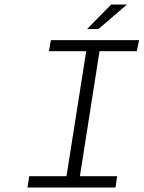

<svg xmlns="http://www.w3.org/2000/svg" viewBox="-20 -840 643 860"><path d="M370.1 -710 478 -819.8H548.8L420.9 -710ZM103 0 110.8 -50.8H277.8L366.2 -610.8H199.2L208 -660.2H603L592.8 -610.8H425.8L337.9 -50.8H504.9L497.1 0Z"/></svg>

Font: Office Code Pro D Light Italic
Style: Regular
Weight: 300
Italic angle: -9°
Designer: Nathan Rutzky & Paul D. Hunt
Foundry: Adobe Systems Incorporated
Version: Version 1.004;PS 001.004;hotconv 1.0.70;makeotf.lib2.5.58329